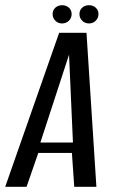

<svg xmlns="http://www.w3.org/2000/svg" viewBox="-45 -717 441 737"><path d="M-25 0 182 -591H287L325 0H240L231 -130H102L57 0ZM110 -170H235L220 -507ZM193 -627Q178 -627 167.5 -637.5Q157 -648 157 -663Q157 -678 167.5 -687.5Q178 -697 193 -697Q209 -697 219.5 -687.5Q230 -678 230 -663Q230 -648 219.5 -637.5Q209 -627 193 -627ZM297 -627Q281 -627 270.5 -637.5Q260 -648 260 -663Q260 -678 270.5 -687.5Q281 -697 297 -697Q312 -697 322.5 -687.5Q333 -678 333 -663Q333 -648 322.5 -637.5Q312 -627 297 -627Z"/></svg>

Font: Alumni Sans Thin Medium
Style: Italic
Weight: 500
Italic angle: -8°
Version: Version 1.016